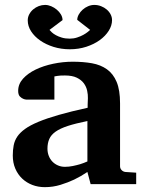

<svg xmlns="http://www.w3.org/2000/svg" viewBox="-20 -752 593 784"><path d="M350.1 0 336.9 -49.8Q311 -32.2 282.7 -18.6Q257.8 -6.8 227.1 2.7Q196.3 12.2 163.1 12.2Q135.7 12.2 112.1 3.2Q88.4 -5.9 70.6 -22.7Q52.7 -39.6 42.5 -63.5Q32.2 -87.4 32.2 -117.2Q32.2 -139.6 35.9 -158.7Q39.6 -177.7 50.5 -194.1Q61.5 -210.4 82 -225.3Q102.5 -240.2 136.5 -254.4Q170.4 -268.6 219.7 -282.7Q269 -296.9 337.9 -312V-324.2Q337.9 -331.5 338.4 -337.4Q338.4 -344.2 338.9 -351.1Q339.4 -365.2 335.9 -381.6Q332.5 -397.9 322.3 -411.9Q312 -425.8 293.5 -434.8Q274.9 -443.8 245.1 -443.8Q234.9 -443.8 226.8 -443.4Q218.8 -442.9 213.4 -441.9Q207 -440.9 202.1 -439.9V-345.2H99.1Q86.4 -344.2 76.7 -347.7Q68.4 -350.6 61.3 -357.9Q54.2 -365.2 54.2 -380.9Q54.2 -408.7 74 -430.7Q93.8 -452.6 125.7 -468Q157.7 -483.4 197.5 -491.7Q237.3 -500 276.9 -500Q319.8 -500 355.5 -493.7Q391.1 -487.3 416.7 -469Q442.4 -450.7 456.3 -417.5Q470.2 -384.3 470.2 -330.1V-73.2Q470.2 -64 476.6 -57.4Q482.9 -50.8 492.2 -49.8L536.1 -46.9V0ZM336.9 -257.8Q288.6 -248 257.1 -237.8Q225.6 -227.5 207 -214.4Q188.5 -201.2 181.2 -184.3Q173.8 -167.5 173.8 -145Q173.8 -129.4 179 -116Q184.1 -102.5 193.6 -92.5Q203.1 -82.5 216.3 -76.7Q229.5 -70.8 245.1 -70.8Q261.2 -70.8 277.6 -74.2Q293.9 -77.6 307.1 -81.5Q322.8 -86.4 336.9 -92.8ZM437.5 -669.9Q437.5 -647.9 424.1 -626.5Q410.6 -605 387.2 -588.1Q363.8 -571.3 332.3 -561Q300.8 -550.8 265.1 -550.8Q230 -550.8 198.7 -560.5Q167.5 -570.3 144 -586.7Q120.6 -603 106.9 -624.3Q93.3 -645.5 93.3 -668.9Q93.3 -682.1 99.4 -693.6Q105.5 -705.1 115.5 -713.6Q125.5 -722.2 138.2 -727.1Q150.9 -731.9 164.1 -731.9Q176.3 -731.9 189 -726.6Q201.7 -721.2 211.9 -712.6Q222.2 -704.1 228.8 -692.9Q235.4 -681.6 235.4 -669.9L182.1 -629.9Q185.1 -626 191.7 -619.9Q198.2 -613.8 208.5 -608.2Q218.8 -602.5 232.7 -598.4Q246.6 -594.2 265.1 -594.2Q280.8 -594.2 294.9 -598.9Q309.1 -603.5 320.1 -609.6Q331.1 -615.7 338.4 -621.6Q345.7 -627.4 348.1 -629.9L295.4 -670.9Q295.4 -681.6 301.5 -692.6Q307.6 -703.6 317.4 -712.4Q327.1 -721.2 339.8 -726.6Q352.5 -731.9 365.2 -731.9Q379.4 -731.9 392.6 -726.8Q405.8 -721.7 415.8 -713.1Q425.8 -704.6 431.6 -693.4Q437.5 -682.1 437.5 -669.9Z"/></svg>

Font: Charis SIL Cyr
Style: Bold
Weight: 700
Foundry: SIL International
Version: Version 5.000